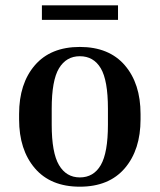

<svg xmlns="http://www.w3.org/2000/svg" viewBox="-20 -694 602 724"><path d="M510 -264V-244Q510 -129 450.5 -59.5Q391 10 281 10Q171 10 111.5 -59.5Q52 -129 52 -244V-264Q52 -379 111.5 -448Q171 -517 281 -517Q391 -517 450.5 -448Q510 -379 510 -264ZM387 -284Q387 -391 360 -436.5Q333 -482 281 -482Q230 -482 202.5 -436.5Q175 -391 175 -284V-224Q175 -118 202.5 -71.5Q230 -25 281 -25Q333 -25 360 -71.5Q387 -118 387 -224ZM425 -674V-619H138V-674Z"/></svg>

Font: Inria Serif
Style: Bold
Weight: 700
Designer: Black Foundry Team
Foundry: Black Foundry
Version: Version 1.000; ttfautohint (v1.8.3)